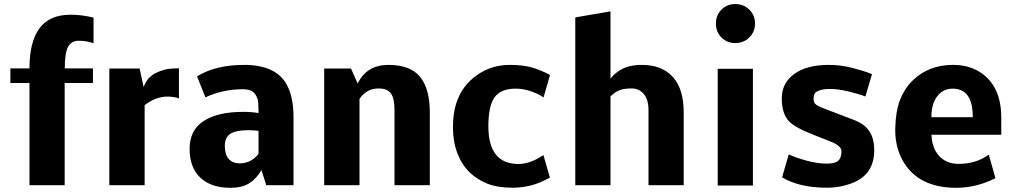

<svg xmlns="http://www.w3.org/2000/svg" viewBox="-20 -899 4920 932"><path d="M361.3 -701.2Q327.1 -701.2 310.8 -672.1Q294.4 -643.1 294.4 -566.9H431.2V-496.1H293.9V0H123V-496.1H30.3V-566.9H123Q123 -696.3 171.9 -762Q220.7 -827.6 322.3 -827.6Q377.9 -827.6 434.1 -813.5V-689Q401.4 -701.2 361.3 -701.2Z M677.2 -476.6Q688.5 -505.9 703.6 -521Q720.2 -537.1 735.4 -544.4Q752 -552.7 776.4 -560.1Q800.8 -567.4 848.6 -567.4V-421.4Q823.7 -430.2 793 -430.2Q736.8 -430.2 682.1 -388.7V0H510.7V-566.4H657.7Z M1143.6 -106Q1197.3 -106 1234.9 -151.4V-263.2Q1235.8 -264.2 1216.1 -265.6Q1196.3 -267.1 1188 -267.1Q1125 -267.1 1098.1 -249.5Q1071.3 -231.9 1071.3 -190.4Q1071.3 -148.9 1090.3 -127.4Q1109.4 -106 1143.6 -106ZM1159.2 -465.8Q1061 -465.8 977.1 -426.3L936.5 -528.3Q1026.4 -584 1165 -584Q1324.2 -584 1375 -482.4Q1404.8 -423.8 1404.8 -329.1V0H1272.5L1249 -73.2Q1224.1 -30.3 1189 -8.8Q1153.8 12.7 1099.1 12.7Q1004.9 12.7 952.6 -36.4Q900.4 -85.4 900.4 -176.5Q900.4 -267.6 968.8 -311.8Q1037.1 -356 1160.2 -356Q1203.1 -356 1234.9 -350.1Q1234.9 -406.7 1230 -419.4Q1219.7 -447.3 1203.4 -456.5Q1187 -465.8 1159.2 -465.8Z M1716.3 -493.7Q1760.3 -584 1865.5 -584Q1970.7 -584 2018.6 -526.6Q2066.4 -469.2 2066.4 -352.1V0H1895V-364.7Q1895 -421.9 1877.7 -445.1Q1860.4 -468.3 1823.5 -469.5Q1786.6 -470.7 1762 -455.1Q1737.3 -439.5 1725.1 -418V0H1553.7V-566.4H1683.6Z M2296.9 -535.6Q2366.7 -584 2454.1 -584Q2519 -584 2561.8 -571.5Q2604.5 -559.1 2649.9 -535.2L2618.2 -425.3Q2605 -438 2564 -453.4Q2522.9 -468.8 2483.4 -468.8Q2410.6 -468.8 2380.6 -426.5Q2350.6 -384.3 2350.6 -286.1Q2350.6 -103 2496.6 -103Q2550.8 -103 2611.3 -142.1Q2617.7 -146 2617.7 -146.5L2649.4 -36.6Q2619.6 -21 2597.7 -12.2Q2537.6 12.2 2466.8 12.2Q2396 12.2 2346.2 -7.3Q2296.4 -26.9 2259 -63Q2221.7 -99.1 2200.2 -155.3Q2178.7 -211.4 2178.7 -279.1Q2178.7 -346.7 2193.8 -394.8Q2209 -442.9 2235.4 -477.1Q2261.7 -511.2 2296.9 -535.6Z M2943.4 -843.8V-516.1Q2946.3 -523.4 2961.7 -537.4Q2977.1 -551.3 2993.2 -560.5Q3033.7 -584 3096.2 -584Q3192.4 -584 3245.6 -525.9Q3298.8 -467.8 3298.8 -353V0H3127.9V-364.7Q3127.9 -417 3104.2 -443.4Q3080.6 -469.7 3048.1 -469.7Q3015.6 -469.7 2996.8 -464.1Q2978 -458.5 2968.3 -451.7Q2958.5 -444.8 2943.4 -431.6V0H2772.5V-814.5Z M3482.2 -717Q3455.1 -744.1 3455.1 -784.7Q3455.1 -825.2 3482.2 -852.3Q3509.3 -879.4 3549.3 -879.4Q3589.4 -879.4 3617.2 -852.3Q3645 -825.2 3645 -784.7Q3645 -744.1 3617.2 -717Q3589.4 -689.9 3549.3 -689.9Q3509.3 -689.9 3482.2 -717ZM3634.8 1.5H3463.9V-564.9H3634.8Z M3935.1 -242.2Q3837.9 -279.8 3809.1 -311Q3774.9 -348.1 3774.9 -421.9Q3774.9 -495.6 3835.2 -539.8Q3895.5 -584 4003.4 -584Q4060.5 -584 4118.2 -569.1Q4175.8 -554.2 4201.2 -543.5L4212.9 -539.1L4180.7 -430.7Q4145 -444.3 4097.7 -455.3Q4050.3 -466.3 4017.1 -467Q3983.9 -467.8 3964.4 -462.2Q3944.8 -456.5 3937.7 -449.2Q3930.7 -441.9 3929.4 -422.9Q3928.2 -403.8 3937.5 -394.5Q3946.8 -385.3 3973.1 -375L4118.7 -319.3Q4149.4 -308.1 4170.9 -292.5Q4223.6 -254.4 4223.6 -169.9Q4223.6 -54.7 4122.6 -12.7Q4062 12.2 3993.2 12.2Q3860.4 12.2 3776.4 -38.1L3808.6 -149.4Q3845.2 -132.8 3897 -118.7Q3945.3 -106 3982.4 -105Q4024.9 -104 4042 -113.8Q4064.5 -126.5 4064.5 -165.5Q4064 -191.4 4011.7 -211.9Z M4701.7 -330.1Q4703.1 -468.8 4603.5 -468.8Q4570.3 -468.8 4546.4 -449.2Q4501 -411.6 4501 -330.1ZM4779.8 -148.4 4812 -34.2Q4721.2 12.2 4622.1 12.7Q4431.6 12.7 4358.4 -126Q4323.7 -192.9 4325.7 -276.4Q4327.6 -359.9 4349.1 -414.6Q4370.6 -469.2 4408.2 -506.3Q4486.3 -584 4606.4 -584Q4679.2 -584 4732.4 -551.8Q4841.3 -485.4 4840.3 -325.2V-245.1H4501.5Q4503.4 -180.7 4539.1 -141.6Q4574.7 -103 4635.3 -103.5Q4718.8 -104 4779.8 -148.4Z"/></svg>

Font: Nobile-bold
Style: Bold
Weight: 700
Version: Version 1.000;PS 001.000;hotconv 1.0.38